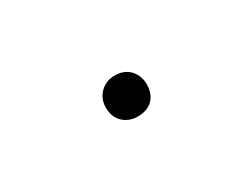

<svg xmlns="http://www.w3.org/2000/svg" viewBox="-25 -496 299 228"><g transform="rotate(-30 125.0 -382.0)"><path d="M97 -382Q97 -394 105 -402Q113 -410 125 -410Q138 -410 145.5 -402Q153 -394 153 -382Q153 -369 145.5 -361.5Q138 -354 125 -354Q113 -354 105 -361.5Q97 -369 97 -382Z"/></g></svg>

Font: Ysabeau Infant Extralight
Style: Regular
Weight: 200
Designer: Christian Thalmann (Catharsis Fonts)
Version: Version 0.003